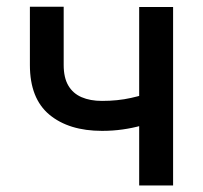

<svg xmlns="http://www.w3.org/2000/svg" viewBox="-20 -567 620 587"><path d="M509.2 -545.5V0H405.5V-545.5ZM464.1 -292.3V-200.6Q439.6 -190.7 412.3 -183.1Q384.9 -175.4 354.8 -171.2Q324.6 -166.9 291.9 -166.9Q190.7 -166.9 131 -216.4Q71.4 -266 71.4 -368.3V-546.5H174.7V-368.3Q174.7 -329.5 188.9 -305.4Q203.1 -281.2 229.4 -269.9Q255.7 -258.5 291.9 -258.5Q339.8 -258.5 380.5 -267.6Q421.2 -276.6 464.1 -292.3Z"/></svg>

Font: InterMG Medium
Style: Regular
Weight: 500
Designer: Rasmus Andersson
Foundry: rsms
Version: Version 3.019;December 26, 2023;FontCreator 15.0.0.2955 64-b